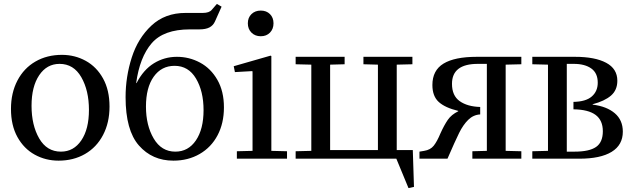

<svg xmlns="http://www.w3.org/2000/svg" viewBox="-20 -810 3237 980"><path d="M296 -530Q362 -530 417.5 -499.5Q473 -469 506 -409.5Q539 -350 539 -266Q539 -184 506 -121Q473 -58 414 -24Q355 10 279 10Q213 10 157.5 -20.5Q102 -51 69 -110.5Q36 -170 36 -254Q36 -336 69 -399Q102 -462 161 -496Q220 -530 296 -530ZM291 -36Q356 -36 395 -93.5Q434 -151 434 -249Q434 -348 395 -416Q356 -484 284 -484Q219 -484 180 -426Q141 -368 141 -270Q141 -171 180 -103.5Q219 -36 291 -36Z M1019 -248Q1019 -344 980.5 -409Q942 -474 871 -474Q804 -474 764.5 -418.5Q725 -363 725 -266Q725 -170 764.5 -103Q804 -36 875 -36Q941 -36 980 -93.5Q1019 -151 1019 -248ZM927 -744H1015Q1048 -744 1061 -760L1087 -790L1111 -776L1077 -700Q1068 -680 1049 -670Q1030 -660 997 -660H949Q815 -660 754 -589Q693 -518 675 -386H677Q712 -454 765.5 -487Q819 -520 883 -520Q946 -520 1001 -490.5Q1056 -461 1089.5 -402.5Q1123 -344 1123 -262Q1123 -181 1090.5 -119.5Q1058 -58 999 -24Q940 10 865 10Q757 10 689 -67.5Q621 -145 621 -314Q621 -418 652.5 -516.5Q684 -615 753 -679.5Q822 -744 927 -744Z M1361 -526 1365 -524V-40L1445 -38V0H1189V-38L1269 -40V-445L1267 -447L1179 -442L1173 -472ZM1245 -691Q1245 -720 1263.5 -738Q1282 -756 1311 -756Q1340 -756 1358 -738Q1376 -720 1376 -691Q1376 -662 1358 -643.5Q1340 -625 1311 -625Q1282 -625 1263.5 -643.5Q1245 -662 1245 -691Z M1569 -40V-480L1489 -482V-520H1739V-482L1665 -480V-44H1909V-480L1835 -482V-520H2085V-482L2005 -480V-44H2087L2093 144L2065 150L2003 0H1489V-38Z M2561 -480V-40L2641 -38V0H2391V-38L2465 -40V-484H2419Q2287 -484 2287 -382Q2287 -322 2326 -294Q2365 -266 2431 -264V-226Q2396 -224 2370 -198.5Q2344 -173 2323.5 -131.5Q2303 -90 2264 0H2121V-36L2145 -40Q2177 -45 2194 -66.5Q2211 -88 2228 -129Q2247 -171 2265.5 -198Q2284 -225 2319 -242V-244Q2252 -260 2219.5 -289.5Q2187 -319 2187 -376Q2187 -451 2244 -485.5Q2301 -520 2413 -520H2641V-482Z M2777 -40V-480L2697 -482V-520H2915Q3017 -520 3074 -489.5Q3131 -459 3131 -398Q3131 -350 3098.5 -322Q3066 -294 3005 -278V-276Q3077 -267 3118 -232Q3159 -197 3159 -138Q3159 -70 3102 -35Q3045 0 2937 0H2697V-38ZM2913 -36Q2988 -36 3022.5 -60Q3057 -84 3057 -140Q3057 -196 3020 -223.5Q2983 -251 2907 -252V-290Q2970 -291 3000.5 -317.5Q3031 -344 3031 -388Q3031 -437 2998 -460.5Q2965 -484 2909 -484H2873V-36Z"/></svg>

Font: Minipax
Style: Regular
Weight: 400
Designer: Raphaël Ronot, Igor Stepanchenko (Cyrillic)
Foundry: steppetype
Version: Version 1.002